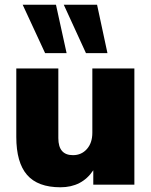

<svg xmlns="http://www.w3.org/2000/svg" viewBox="-20 -782 641 813"><path d="M236 11Q140 11 94.5 -41.5Q49 -94 49 -202V-492H227V-197Q227 -125 289 -125Q325 -125 348 -151Q371 -177 371 -220V-492H549V0H375V-61Q327 11 236 11ZM344 -557 250 -762H391L435 -557ZM171 -557 76 -762H217L262 -557Z"/></svg>

Font: Nunito Sans Black
Style: Regular
Weight: 900
Designer: Vernon Adams
Foundry: Vernon Adams
Version: Version 3.006; ttfautohint (v1.8.3)